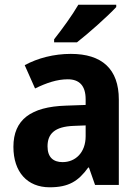

<svg xmlns="http://www.w3.org/2000/svg" viewBox="-20 -786 593 816"><path d="M474 -756V-766H313C287 -721 244 -662 210 -619V-606H307C356 -644 440 -719 474 -756ZM281 -557C209 -557 140 -539 85 -509L129 -410C178 -434 223 -449 268 -449C317 -449 344 -422 344 -364V-340L259 -337C112 -332 37 -278 37 -162C37 -55 96 10 191 10C272 10 313 -16 355 -74H358L384 0H485V-363C485 -493 413 -557 281 -557ZM293 -251 344 -253V-207C344 -138 301 -97 246 -97C207 -97 182 -117 182 -164C182 -217 212 -248 293 -251Z"/></svg>

Font: Noto Sans Myanmar SemiCondensed
Style: Bold
Weight: 700
Width: 4
Designer: Monotype Design Team
Foundry: Monotype Imaging Inc.
Version: Version 2.107